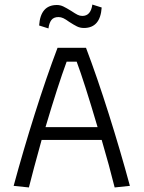

<svg xmlns="http://www.w3.org/2000/svg" viewBox="-20 -824 631 844"><path d="M152 -712Q158 -802 230 -802Q245 -802 258.5 -795.5Q272 -789 293 -776Q311 -764 321 -759Q331 -754 342 -754Q379 -754 386 -804L427 -791Q421 -701 349 -701Q332 -701 318 -708Q304 -715 284 -728Q269 -739 258.5 -744Q248 -749 237 -749Q216 -749 206 -736Q196 -723 193 -699ZM40 -7Q82 -162 133 -323.5Q184 -485 233 -614H358Q407 -485 458 -323.5Q509 -162 551 -7L484 0Q461 -93 427 -209H163Q125 -72 107 0ZM409 -265Q350 -465 317 -553H273Q235 -450 180 -265Z"/></svg>

Font: Athiti
Style: Regular
Weight: 400
Designer: CadsonDemak Team
Foundry: CadsonDemak
Version: Version 1.033